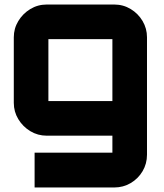

<svg xmlns="http://www.w3.org/2000/svg" viewBox="-20 -600 723 849"><path d="M133 229V75H477Q477 75 477 75Q477 75 477 75V0H187Q147 0 114 -20Q81 -40 61 -73Q41 -106 41 -145V-435Q41 -474 61 -507Q81 -540 114 -560Q147 -580 187 -580H485Q525 -580 558 -560Q591 -540 610.5 -507Q630 -474 630 -435V84Q630 124 610.5 157Q591 190 558 209.5Q525 229 485 229ZM194 -153H477Q477 -153 477 -153Q477 -153 477 -153V-427Q477 -427 477 -427Q477 -427 477 -427H194Q194 -427 194 -427Q194 -427 194 -427V-153Q194 -153 194 -153Q194 -153 194 -153Z"/></svg>

Font: Orbitron Black
Style: Regular
Weight: 900
Designer: Matt McInerney
Foundry: The League of Moveable Type
Version: Version 2.001